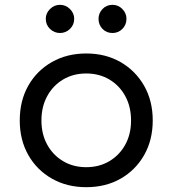

<svg xmlns="http://www.w3.org/2000/svg" viewBox="-20 -773 716 797"><path d="M338 4Q258 4 195.5 -31.5Q133 -67 97.5 -129.5Q62 -192 62 -273Q62 -355 97.5 -417.5Q133 -480 195.5 -515.5Q258 -551 338 -551Q418 -551 480 -515.5Q542 -480 578 -417.5Q614 -355 614 -273Q614 -192 578.5 -129.5Q543 -67 481 -31.5Q419 4 338 4ZM338 -79Q392 -79 434 -104Q476 -129 500 -172.5Q524 -216 524 -273Q524 -330 500 -374Q476 -418 434 -443Q392 -468 338 -468Q284 -468 242 -443Q200 -418 176 -374Q152 -330 152 -273Q152 -216 176 -172.5Q200 -129 242 -104Q284 -79 338 -79ZM229 -636Q205 -636 187.5 -653Q170 -670 170 -695Q170 -718 187.5 -735.5Q205 -753 229 -753Q253 -753 270.5 -735.5Q288 -718 288 -695Q288 -670 270.5 -653Q253 -636 229 -636ZM447 -636Q422 -636 405.5 -653Q389 -670 389 -695Q389 -718 405.5 -735.5Q422 -753 447 -753Q471 -753 488 -735.5Q505 -718 505 -695Q505 -670 488 -653Q471 -636 447 -636Z"/></svg>

Font: Comfortaa SemiBold
Style: Regular
Weight: 600
Designer: Johan Aakerlund
Foundry: Johan Aakerlund
Version: Version 3.104; ttfautohint (v1.8.1.43-b0c9)